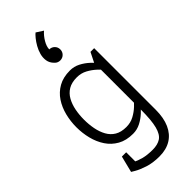

<svg xmlns="http://www.w3.org/2000/svg" viewBox="-316 -851 1107 1107"><g transform="rotate(-45 237.5 -297.5)"><path d="M365 -440 425 -430V-70L365 -60ZM425 -70V2Q425 68 404.5 114Q384 160 345 184Q306 208 250 208V153Q290 153 315.5 136.5Q341 120 353 74Q365 28 365 -60ZM365 -440 395 -500H425V-430ZM393 -150 425 -140Q425 -140 416 -125Q407 -110 390 -88Q373 -66 349.5 -44Q326 -22 297 -7Q268 8 235 8V-47Q270 -47 298.5 -62.5Q327 -78 348.5 -98.5Q370 -119 381.5 -134.5Q393 -150 393 -150ZM393 -350Q393 -350 381.5 -365.5Q370 -381 348.5 -401Q327 -421 298.5 -436.5Q270 -452 235 -452V-508Q268 -508 297 -493Q326 -478 349.5 -456Q373 -434 390 -412Q407 -390 416 -375Q425 -360 425 -360ZM235 -452Q193 -452 165.5 -435.5Q138 -419 122 -390Q106 -361 99 -325Q92 -289 92 -250Q92 -211 99 -174.5Q106 -138 122 -109Q138 -80 165.5 -63.5Q193 -47 235 -47V8Q180 8 141 -14Q102 -36 77.5 -73Q53 -110 41.5 -156Q30 -202 30 -250Q30 -298 41.5 -344Q53 -390 77.5 -427Q102 -464 141 -486Q180 -508 235 -508ZM96 111Q105 116 124 126Q143 136 174 144.5Q205 153 251 153V208Q196 208 155.5 194.5Q115 181 93 168Q71 155 71 155ZM131 55V155H71L96 55ZM237 -678Q256 -678 269 -665Q282 -652 282 -633Q282 -614 269 -601Q256 -588 237 -588Q218 -588 205 -601Q192 -614 192 -633Q192 -652 205 -665Q218 -678 237 -678ZM292 -776Q270 -757 253.5 -729Q237 -701 237 -678L203 -603Q183 -623 179.5 -647Q176 -671 182.5 -695Q189 -719 201.5 -741Q214 -763 227.5 -779.5Q241 -796 250 -803Z"/></g></svg>

Font: Epunda Slab Light
Style: Regular
Weight: 300
Designer: Simon Atzbach
Foundry: typofactur
Version: Version 1.102